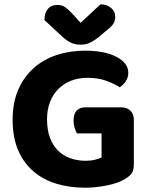

<svg xmlns="http://www.w3.org/2000/svg" viewBox="-20 -861 699 898"><path d="M606 -92Q606 -63 595 -49Q584 -35 560 -21Q546 -13 526 -6Q506 1 481.5 6Q457 11 430.5 14Q404 17 378 17Q306 17 244.5 -1.5Q183 -20 137 -59Q91 -98 65 -158Q39 -218 39 -302Q39 -381 65.5 -441.5Q92 -502 137.5 -542.5Q183 -583 244.5 -603.5Q306 -624 377 -624Q470 -624 525 -595Q580 -566 580 -521Q580 -498 568 -480.5Q556 -463 540 -453Q515 -469 477.5 -483Q440 -497 389 -497Q347 -497 312.5 -483.5Q278 -470 253 -445Q228 -420 214 -384Q200 -348 200 -303Q200 -254 213.5 -217.5Q227 -181 251 -157Q275 -133 308.5 -121Q342 -109 381 -109Q405 -109 424.5 -114Q444 -119 455 -124V-237H340Q334 -247 329 -263Q324 -279 324 -297Q324 -329 339 -344Q354 -359 378 -359H546Q574 -359 590 -343.5Q606 -328 606 -300ZM357 -754Q380 -775 404 -798Q428 -821 451 -841Q480 -840 499.5 -824Q519 -808 519 -783Q519 -763 509.5 -749Q500 -735 475 -716L441 -687Q415 -667 397 -659.5Q379 -652 357 -652Q330 -652 309.5 -662.5Q289 -673 271 -690L188 -767Q188 -801 204 -819.5Q220 -838 249 -838Q268 -838 283.5 -828Q299 -818 325 -790Z"/></svg>

Font: Baloo Chettan 2
Style: Bold
Weight: 700
Designer: Maithili Shingre, Unnati Kotecha and Ek Type
Foundry: Ek Type
Version: Version 1.640;hotconv 1.0.111;makeotfexe 2.5.65597; ttfautoh